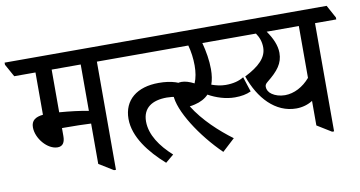

<svg xmlns="http://www.w3.org/2000/svg" viewBox="-109 -789 1820 970"><g transform="rotate(-10 801.0 -304.0)"><path d="M147 -156C175 -156 185 -177 185 -207V-248C189 -248 194 -248 198 -248C246 -248 302 -247 334 -245V-38L407 7H417V-548H526V-558L490 -624H-43V-613L-7 -548H102V-331C63 -327 41 -312 41 -277C41 -220 95 -156 147 -156ZM185 -329V-548H334V-310C295 -318 238 -325 185 -329Z M478 -548H771V-558L735 -624H442V-613ZM673 16 715 -19C654 -74 609 -138 609 -207C609 -276 657 -308 733 -308C768 -308 800 -300 822 -288L855 -341C817 -372 772 -388 705 -388C594 -388 524 -332 524 -235C524 -142 594 -54 673 16Z M967 12 1031 -47C965 -96 888 -166 840 -244C849 -245 859 -247 867 -249C897 -256 921 -269 938 -287C977 -265 1026 -249 1073 -249C1106 -249 1133 -254 1156 -265L1131 -342C1107 -327 1077 -319 1038 -319C1013 -319 989 -325 966 -333C974 -355 978 -381 978 -411C978 -455 970 -503 958 -548H1148V-558L1112 -624H679V-613L715 -548H886C895 -516 900 -479 900 -443C900 -410 895 -379 884 -354C861 -366 839 -373 820 -373C787 -373 768 -354 768 -317C768 -234 863 -89 967 12Z M1369 -140C1400 -140 1430 -149 1453 -164V-38L1526 7H1536V-548H1645V-558L1609 -624H1071V-613L1108 -548H1233C1248 -526 1257 -502 1257 -473C1257 -421 1217 -382 1142 -344C1182 -228 1261 -140 1369 -140ZM1258 -235C1243 -245 1235 -260 1235 -274C1235 -284 1239 -290 1249 -298C1305 -343 1333 -378 1333 -432C1333 -470 1315 -510 1288 -548H1453V-282C1418 -241 1371 -216 1324 -216C1297 -216 1274 -224 1258 -235Z"/></g></svg>

Font: Noto Serif Devanagari Condensed Medium
Style: Regular
Weight: 500
Width: 3
Designer: Universal Thirst, Indian Type Foundry and the Monotype Design Team
Foundry: Monotype Imaging Inc.
Version: Version 2.004